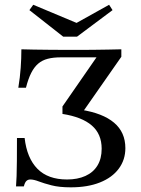

<svg xmlns="http://www.w3.org/2000/svg" viewBox="-20 -779 594 810"><path d="M279 11.3Q229.8 11.3 197.2 2.8Q164.5 -5.6 143.5 -13.7Q122.6 -21.8 108.1 -21.8Q97.6 -21.8 91.1 -15.3Q84.7 -8.9 80.6 7.3H47.6Q49.2 -11.3 50 -36.3Q50.8 -61.3 51.2 -99.6Q51.6 -137.9 51.6 -196.8H83.9Q93.5 -112.1 137.9 -66.9Q182.3 -21.8 262.9 -21.8Q307.3 -21.8 340.3 -36.7Q373.4 -51.6 391.1 -80.6Q408.9 -109.7 408.9 -151.6Q408.9 -213.7 367.3 -249.6Q325.8 -285.5 243.5 -298.4V-329.8L387.1 -537.1H237.1Q204.8 -537.1 181.5 -531Q158.1 -525 141.1 -510.5Q124.2 -496 111.7 -471.4Q99.2 -446.8 89.5 -408.9H57.3Q64.5 -452.4 67.3 -492.7Q70.2 -533.1 70.2 -571Q92.7 -570.2 121.8 -569.8Q150.8 -569.4 186.7 -569Q222.6 -568.5 265.3 -568.5Q296.8 -568.5 325.8 -568.5Q354.8 -568.5 381.9 -569Q408.9 -569.4 436.3 -569.8Q463.7 -570.2 491.9 -571V-539.5L325.8 -301.6L321 -316.1Q413.7 -301.6 461.3 -261.3Q508.9 -221 508.9 -154Q508.9 -104.8 481 -67.3Q453.2 -29.8 401.6 -9.3Q350 11.3 279 11.3ZM440.3 -758.9 454.8 -736.3 304.8 -624.2H246.8L104 -736.3L120.2 -758.9L328.2 -671.8L285.5 -672.6Z"/></svg>

Font: Playfair 12pt Medium
Style: Regular
Weight: 500
Designer: Claus Eggers Sørensen
Foundry: Claus Eggers Sørensen
Version: Version 2.000;gftools[0.9.28]